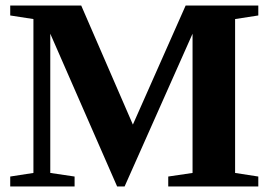

<svg xmlns="http://www.w3.org/2000/svg" viewBox="-20 -675 983 695"><path d="M431 0H404L162 -553V-49L250 -36V0H17V-36L101 -49V-606L17 -619V-655H274L461 -224L652 -655H915V-619L831 -606V-49L915 -36V0H589V-36L677 -49V-553Z"/></svg>

Font: Libra Serif Modern
Style: Bold
Weight: 700
Designer: Stefan Peev, Context Ltd
Foundry: Ascender Corporation
Version: Version 1.000